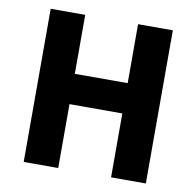

<svg xmlns="http://www.w3.org/2000/svg" viewBox="-75 -729 823 805"><g transform="rotate(10 337.0 -326.0)"><path d="M77 0V-652H224V-401H449V-652H597V0H449V-272H224V0Z"/></g></svg>

Font: Font
Style: ¶
Weight: 700
Designer: Paul D. Hunt
Foundry: Adobe Systems Incorporated
Version: Version 3.000